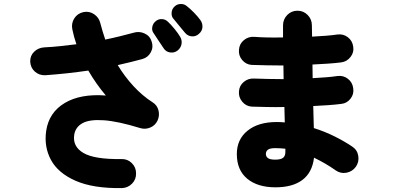

<svg xmlns="http://www.w3.org/2000/svg" viewBox="-20 -891 2040 985"><path d="M605 74Q458 76 368 36.5Q278 -3 241.5 -70.5Q205 -138 217 -220Q231 -314 312 -362.5Q393 -411 523 -401Q473 -460 433 -529Q379 -521 323.5 -515Q268 -509 212 -505Q181 -504 159 -523.5Q137 -543 135 -574Q134 -605 155 -625.5Q176 -646 207 -648Q249 -650 290.5 -654.5Q332 -659 372 -664Q359 -701 351 -741Q345 -771 361 -796.5Q377 -822 408 -829Q438 -835 463 -818Q488 -801 495 -771Q500 -751 506.5 -730Q513 -709 520 -688Q559 -696 595.5 -705Q632 -714 665 -723Q694 -732 721.5 -719.5Q749 -707 758 -678Q768 -649 753.5 -622.5Q739 -596 710 -588Q682 -580 650 -572.5Q618 -565 584 -557Q619 -499 664.5 -449.5Q710 -400 763 -366Q786 -352 793 -325Q800 -298 788 -272Q776 -247 750.5 -236.5Q725 -226 699 -234Q585 -269 512.5 -274Q440 -279 404 -259.5Q368 -240 361 -201Q351 -140 407.5 -106.5Q464 -73 603 -75Q634 -76 656 -54.5Q678 -33 678 -2Q679 29 657.5 51Q636 73 605 74ZM1000 -717Q985 -703 964 -704.5Q943 -706 929 -723Q919 -735 900 -758Q881 -781 868 -797Q859 -808 860.5 -827Q862 -846 877 -859Q889 -870 907 -870.5Q925 -871 938 -860Q955 -847 975 -826.5Q995 -806 1008 -788Q1020 -771 1018.5 -751Q1017 -731 1000 -717ZM890 -631Q874 -619 852.5 -622Q831 -625 819 -644Q811 -657 794 -681.5Q777 -706 766 -724Q758 -736 761.5 -754Q765 -772 781 -784Q794 -794 811.5 -793Q829 -792 842 -779Q857 -765 875.5 -742.5Q894 -720 905 -701Q915 -683 911 -663.5Q907 -644 890 -631Z M1393 70Q1302 70 1248.5 26Q1195 -18 1195 -101Q1195 -176 1250 -220.5Q1305 -265 1399 -265Q1410 -265 1420.5 -264.5Q1431 -264 1441 -263L1439 -342Q1393 -341 1349.5 -342Q1306 -343 1271 -344Q1242 -346 1222.5 -369.5Q1203 -393 1206 -423Q1208 -452 1231 -471Q1254 -490 1284 -488Q1316 -487 1355 -486Q1394 -485 1435 -485L1434 -555Q1389 -555 1347.5 -556Q1306 -557 1271 -558Q1242 -560 1222.5 -583Q1203 -606 1206 -636Q1208 -666 1231 -685Q1254 -704 1284 -702Q1348 -697 1432 -699V-761Q1432 -792 1453.5 -814Q1475 -836 1506 -836Q1537 -836 1558.5 -814Q1580 -792 1580 -761Q1580 -748 1580.5 -733.5Q1581 -719 1581 -703Q1618 -705 1651 -707.5Q1684 -710 1711 -714Q1741 -718 1764.5 -700Q1788 -682 1792 -652Q1797 -623 1778.5 -599Q1760 -575 1731 -571Q1700 -567 1662 -564.5Q1624 -562 1583 -560L1584 -490Q1620 -492 1652.5 -494.5Q1685 -497 1711 -501Q1741 -505 1764.5 -487Q1788 -469 1792 -439Q1797 -409 1778.5 -385Q1760 -361 1731 -358Q1700 -354 1663.5 -351.5Q1627 -349 1587 -347L1590 -234Q1647 -216 1697 -191Q1747 -166 1787 -139Q1813 -122 1818 -91.5Q1823 -61 1806 -36Q1788 -11 1758 -5Q1728 1 1702 -17Q1677 -35 1648.5 -51.5Q1620 -68 1591 -82Q1582 -6 1531.5 32Q1481 70 1393 70ZM1392 -72Q1422 -72 1433.5 -82.5Q1445 -93 1444 -115V-128Q1417 -131 1392 -131Q1365 -131 1354.5 -123Q1344 -115 1344 -101Q1344 -88 1354.5 -80Q1365 -72 1392 -72Z"/></svg>

Font: Zen Maru Gothic Black
Style: Regular
Weight: 900
Designer: Yoshimichi Ohira
Foundry: Positype
Version: Version 1.001